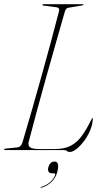

<svg xmlns="http://www.w3.org/2000/svg" viewBox="-21 -720 478 921"><path d="M285 0H4Q-1 0 -1 -3Q-1 -7 5 -7L62.5 -13Q79.5 -14.5 86.5 -36Q107 -104.5 130.2 -185.5Q153.5 -266.5 177.2 -351.8Q201 -437 223 -518.2Q245 -599.5 262.5 -668Q264 -676.5 260.2 -680.5Q256.5 -684.5 251 -685L189 -693Q182.5 -694 182.5 -697Q182.5 -700 186.5 -700H376.5Q379.5 -700 379.5 -698Q379.5 -695 373 -694L308 -683Q294.5 -681.5 290 -664Q270 -595 246.8 -513.2Q223.5 -431.5 199.8 -346.8Q176 -262 154.5 -182.5Q133 -103 116.5 -39Q112.5 -21.5 123.5 -13.2Q134.5 -5 169.5 -5H242Q288 -5 318.5 -21Q349 -37 371.8 -68.5Q394.5 -100 417 -146Q421 -154 422.5 -154Q425 -154 424 -149Q423 -121.5 411 -93.5Q399 -65.5 381.2 -42.2Q363.5 -19 345.5 -5Q327.5 9 314.5 9Q305 9 300.2 4.5Q295.5 0 285 0ZM230 111.5Q217 111.5 212.2 103.8Q207.5 96 210.5 84Q218 55 240.5 55Q266.5 55 254 103.5Q247 133 225.8 152.8Q204.5 172.5 178 180.5Q173.5 182 173.5 180Q173.5 177.5 176 177Q203 168.5 221.2 151.8Q239.5 135 243.5 119Q245 111.5 239 111.5Z"/></svg>

Font: Fraunces 144pt S000 Thin
Style: Italic
Weight: 100
Italic angle: -16°
Version: Version 1.000; ttfautohint (v1.8.3)